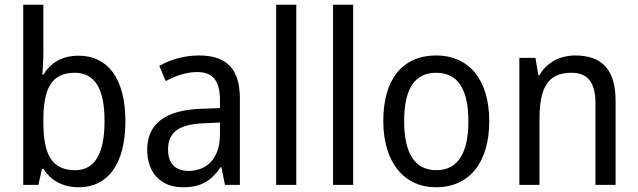

<svg xmlns="http://www.w3.org/2000/svg" viewBox="-20 -780 2692 810"><path d="M163 -563V-760H78V0H142L157 -68H163C193 -21 241 10 313 10C433 10 509 -86 509 -268C509 -451 433 -545 312 -545C240 -545 193 -514 163 -465H159C160 -490 163 -527 163 -563ZM295 -473C381 -473 421 -405 421 -269C421 -132 380 -62 297 -62C197 -62 163 -131 163 -263V-273C163 -401 194 -473 295 -473Z M820 -546C756 -546 697 -528 652 -502L679 -438C721 -460 765 -476 812 -476C875 -476 908 -443 908 -357V-324L828 -321C676 -316 601 -256 601 -149C601 -49 660 10 752 10C829 10 871 -17 911 -75H914L929 0H992V-364C992 -486 939 -546 820 -546ZM840 -260 908 -263V-213C908 -111 852 -59 775 -59C723 -59 689 -87 689 -149C689 -218 729 -256 840 -260Z M1230 0V-760H1145V0Z M1470 0V-760H1385V0Z M2044 -269C2044 -448 1955 -546 1821 -546C1678 -546 1597 -446 1597 -269C1597 -95 1685 10 1819 10C1961 10 2044 -95 2044 -269ZM1685 -269C1685 -400 1726 -473 1820 -473C1914 -473 1956 -400 1956 -269C1956 -138 1914 -62 1821 -62C1727 -62 1685 -138 1685 -269Z M2406 -546C2345 -546 2287 -518 2256 -463H2251L2239 -536H2171V0H2256V-278C2256 -408 2290 -473 2391 -473C2461 -473 2492 -430 2492 -345V0H2577V-355C2577 -487 2519 -546 2406 -546Z"/></svg>

Font: Noto Sans Gurmukhi SemiCondensed
Style: Regular
Weight: 400
Width: 4
Designer: Jelle Bosma - Monotype Design Team
Foundry: Monotype Imaging Inc.
Version: Version 2.004